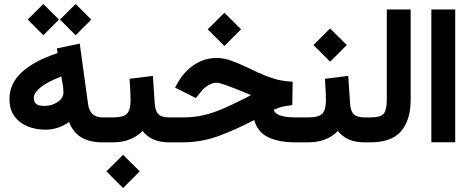

<svg xmlns="http://www.w3.org/2000/svg" viewBox="-20 -725 2392 978"><path d="M285.6 -625.5 365.2 -704.6 444.8 -625 365.2 -545.4ZM121.1 -625.5 200.7 -704.6 280.3 -625.5 200.7 -545.4ZM28.3 -220.7Q28.3 -299.8 91.6 -357.7Q154.8 -415.5 273.4 -454.6L270 -478.5L386.2 -502.9L428.7 -194.3Q438 -127 501.5 -127H516.6V0H499.5Q370.6 0 332 -103.5Q276.4 -64.5 210.4 -64.5Q163.1 -64.5 121.6 -80.8Q80.1 -97.2 54.2 -131.8Q28.3 -166.5 28.3 -220.7ZM292.5 -335.9Q216.8 -305.7 184.6 -278.3Q152.3 -251 152.3 -226.6Q152.3 -206.1 164.1 -195.8Q175.8 -185.5 207.5 -185.5Q244.6 -185.5 273.9 -205.6Q303.2 -225.6 303.2 -254.9Q303.2 -267.6 301.8 -279.8Z M852.1 0H840.3Q750.5 0 706.1 -58.1Q678.2 -28.8 639.6 -14.4Q601.1 0 556.2 0H497.1V-127H556.2Q608.4 -127 626.7 -146Q645 -165 645 -213.4Q645 -239.7 643.3 -268.6Q641.6 -297.4 640.1 -323.7L758.8 -338.4L768.1 -197.8Q770.5 -159.2 787.1 -143.1Q803.7 -127 841.3 -127H852.1ZM522 147.9 606.9 63.5 691.9 147.9 606.9 232.9Z M1038.1 -575.7 1123 -660.2 1208 -575.7 1123 -490.7ZM1468.8 -189.5Q1443.8 -186.5 1423.6 -182.6Q1403.3 -178.7 1374 -166Q1378.4 -148.4 1404.5 -137.7Q1430.7 -127 1485.4 -127H1511.7V0H1483.4Q1400.4 0 1346.2 -25.9Q1292 -51.8 1274.9 -113.8Q1187.5 -67.4 1097.7 -33.7Q1007.8 0 910.6 0H832.5V-127H912.1Q967.8 -127 1016.4 -138.2Q1064.9 -149.4 1114.7 -170.9Q1164.6 -192.4 1224.1 -222.7L1258.8 -240.7Q1250.5 -243.7 1240 -248.3Q1229.5 -252.9 1207.5 -261.7Q1158.2 -281.7 1126.7 -292.7Q1095.2 -303.7 1084 -303.7Q1062.5 -303.7 1040 -290Q1017.6 -276.4 1001.5 -255.4L978 -225.6L871.6 -278.8L889.2 -310.1Q921.4 -364.3 972.2 -397Q1022.9 -429.7 1084.5 -429.7Q1119.6 -429.7 1158.4 -415.8Q1197.3 -401.9 1240.7 -380.9Q1296.9 -353.5 1334.5 -338.6Q1372.1 -323.7 1403.1 -317.1Q1434.1 -310.5 1470.7 -308.6Z M1847.2 0H1835.4Q1745.6 0 1701.2 -58.1Q1673.3 -28.8 1634.8 -14.4Q1596.2 0 1551.3 0H1492.2V-127H1551.3Q1603.5 -127 1621.8 -146Q1640.1 -165 1640.1 -213.4Q1640.1 -239.7 1638.4 -268.6Q1636.7 -297.4 1635.3 -323.7L1753.9 -338.4L1763.2 -197.8Q1765.6 -159.2 1782.2 -143.1Q1798.8 -127 1836.4 -127H1847.2ZM1576.7 -495.6 1661.6 -580.1 1746.6 -495.6 1661.6 -410.6Z M1827.6 0V-127H1867.2Q1920.9 -127 1935.5 -147.2Q1950.2 -167.5 1950.2 -216.3V-676.8H2071.8V-216.8Q2071.8 -114.3 2023.4 -57.1Q1975.1 0 1866.7 0Z M2177.2 -676.8H2298.8V-0.5H2177.2Z"/></svg>

Font: Vazir WOL-UI
Style: Bold-WOL-UI
Weight: 700
Designer: Saber Rastikerdar
Foundry: Saber Rastikerdar
Version: Version 30.1.0